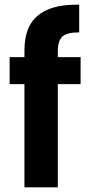

<svg xmlns="http://www.w3.org/2000/svg" viewBox="-20 -797 385 817"><path d="M323 -439H226V0H84V-439H21V-554H84V-582Q84 -684 140.5 -730.5Q197 -777 303 -777Q310 -777 317 -777V-659Q314 -659 312 -659Q265 -659 245.5 -641.5Q226 -624 226 -577V-554H323Z"/></svg>

Font: Fz Poppins SemBd
Style: Regular
Weight: 600
Designer: Ninad Kale (Devanagari), Jonny Pinhorn (Latin)
Foundry: Indian Type Foundry
Version: Vit hóa bi Vntype.Com & FontZin.Com